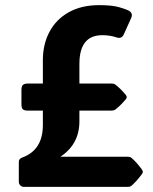

<svg xmlns="http://www.w3.org/2000/svg" viewBox="-20 -732 599 752"><path d="M73.7 0Q65.4 0 59.6 -5.9Q53.7 -11.7 53.7 -20V-97.7Q53.7 -109.9 66.4 -114.7Q147.9 -144 147.9 -242.2V-298.8H89.4Q75.2 -298.8 69.6 -303.7Q64 -308.6 64 -324.2V-379.9Q64 -393.6 69.6 -399.2Q75.2 -404.8 89.8 -404.8H147.9V-496.1Q147.9 -559.1 174.1 -607.9Q200.2 -656.7 249.8 -684.3Q299.3 -711.9 368.7 -711.9Q419.4 -711.9 447.5 -703.6Q475.6 -695.3 484.9 -689.9Q502.4 -679.7 493.2 -660.2L464.8 -597.2Q456.5 -578.1 435.1 -585.9Q426.8 -588.9 412.4 -591.6Q397.9 -594.2 380.9 -594.2Q291 -594.2 291 -481.9V-404.8H417Q425.8 -404.8 430.7 -401.4Q450.2 -387.2 472.7 -360.4Q476.6 -354 476.6 -351.6Q476.6 -348.6 472.7 -343.3Q450.2 -316.4 430.7 -302.2Q424.8 -298.8 417 -298.8H291V-256.8Q291 -167.5 216.8 -118.2H480Q488.8 -118.2 493.7 -114.7Q503.4 -106.9 513.7 -95.5Q523.9 -84 535.6 -68.4Q539.6 -62 539.6 -58.6Q539.6 -55.2 535.6 -49.8Q523.9 -34.2 513.7 -22.9Q503.4 -11.7 493.7 -3.4Q487.8 0 480 0Z"/></svg>

Font: ADLaM Display
Style: Regular
Weight: 400
Designer: Mark Jamra, Neil Patel, Concept: Andrew Footit
Foundry: Microsoft
Version: Version 2.000; ttfautohint (v1.8.4.7-5d5b);gftools[0.9.28]